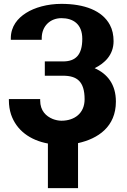

<svg xmlns="http://www.w3.org/2000/svg" viewBox="-20 -740 656 994"><path d="M26 -220C26 -194 30 -170 37 -148C65 -65 136 -14 228 3V234H384V1C488 -22 580 -84 580 -214C580 -303 536 -358 470 -387C521 -412 568 -455 568 -527C568 -558 562 -587 549 -611C509 -686 416 -720 298 -720C225 -720 159 -701 115 -673C72 -646 36 -604 36 -542V-534H196V-542C196 -606 241 -646 298 -646C358 -646 406 -616 406 -539C406 -454 370 -422 306 -422H212V-348H306C378 -348 418 -319 418 -226C418 -154 366 -115 298 -115C282 -115 266 -119 253 -124C219 -138 188 -166 188 -220V-227H26Z"/></svg>

Font: Aerodynamic
Style: Bd
Weight: 500
Designer: Google
Version: Version 2.000980; 2014